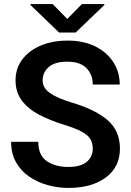

<svg xmlns="http://www.w3.org/2000/svg" viewBox="-20 -922 650 952"><path d="M439.9 -184.6Q439.9 -211.9 428.5 -231.9Q417 -252 385.5 -269Q354 -286.1 293.9 -304.7Q227.5 -325.2 173.8 -353.3Q120.1 -381.3 88.6 -422.9Q57.1 -464.4 57.1 -523.9Q57.1 -582.5 90.1 -626.7Q123 -670.9 181.4 -695.8Q239.7 -720.7 315.4 -720.7Q394.5 -720.7 452.4 -691.9Q510.3 -663.1 542 -613.8Q573.7 -564.5 573.7 -502.9H439.9Q439.9 -552.2 408.7 -584.2Q377.4 -616.2 313.5 -616.2Q252 -616.2 221.7 -589.6Q191.4 -563 191.4 -523.9Q191.4 -485.8 228.3 -460.2Q265.1 -434.6 338.9 -412.6Q455.6 -377.4 515.1 -324.7Q574.7 -272 574.7 -185.5Q574.7 -94.2 504.9 -42.2Q435.1 9.8 318.8 9.8Q267.1 9.8 216.6 -4.2Q166 -18.1 125 -46.1Q84 -74.2 59.6 -117.2Q35.2 -160.2 35.2 -218.8H169.9Q169.9 -151.4 212.4 -122.8Q254.9 -94.2 318.8 -94.2Q379.9 -94.2 409.9 -119.4Q439.9 -144.5 439.9 -184.6ZM241.2 -901.9 313.5 -828.1 386.2 -901.9H497.1V-897L355 -760.7H272.9L130.9 -897.5V-901.9Z"/></svg>

Font: Vazirmatn RD FD SemiBold
Style: Regular
Weight: 600
Designer: Saber Rastikerdar
Foundry: Saber Rastikerdar
Version: Version 33.003